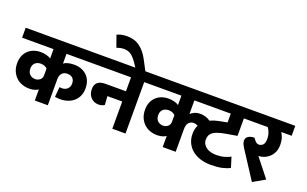

<svg xmlns="http://www.w3.org/2000/svg" viewBox="-109 -1385 3020 1888"><g transform="rotate(20 1400.5 -441.0)"><path d="M320 -334Q312 -344 294 -352.5Q276 -361 253 -361Q215 -361 192.5 -340Q170 -319 170 -281Q170 -242 192.5 -220.5Q215 -199 250 -199Q276 -199 298 -216Q320 -233 320 -268ZM455 0H319V-117Q311 -109 286.5 -100Q262 -91 227 -91Q186 -91 150 -104Q114 -117 87.5 -142.5Q61 -168 45.5 -204Q30 -240 30 -287Q30 -332 44.5 -365.5Q59 -399 84 -422Q109 -445 142 -456.5Q175 -468 213 -468Q242 -468 272 -460.5Q302 -453 319 -439V-538H-10V-642H792V-538H455V-436Q471 -449 498.5 -456.5Q526 -464 564 -464Q604 -464 637.5 -451.5Q671 -439 695.5 -416Q720 -393 733.5 -359Q747 -325 747 -283Q747 -237 731 -202Q715 -167 688 -144Q661 -121 624.5 -109Q588 -97 546 -97Q535 -97 518 -98.5Q501 -100 493 -102L502 -207Q510 -205 515.5 -205Q521 -205 531 -205Q561 -205 584 -225Q607 -245 607 -283Q607 -318 587 -337.5Q567 -357 530 -357Q496 -357 475.5 -335Q455 -313 455 -271Z M1130 -392V-538H777V-642H1348V-538H1268V0H1130V-285H975L981 -195Q976 -190 959.5 -183.5Q943 -177 922 -177Q871 -177 839 -210.5Q807 -244 807 -298Q807 -392 916 -392Z M852 -883Q871 -893 898.5 -899Q926 -905 957 -905Q1037 -905 1092 -863.5Q1147 -822 1183 -754L1259 -610H1158L1118 -671Q1083 -725 1050.5 -751Q1018 -777 971 -777Q951 -777 931 -772.5Q911 -768 895 -762Z M2358 -37Q2326 -19 2277.5 -8Q2229 3 2159 3Q2100 3 2050.5 -12.5Q2001 -28 1965 -57Q1929 -86 1908.5 -128Q1888 -170 1888 -223Q1888 -275 1908 -315Q1898 -320 1887 -323.5Q1876 -327 1862 -327Q1833 -327 1813 -305.5Q1793 -284 1793 -236V0H1657V-117Q1649 -109 1624.5 -100Q1600 -91 1565 -91Q1524 -91 1488 -104Q1452 -117 1425.5 -142.5Q1399 -168 1383.5 -204Q1368 -240 1368 -287Q1368 -332 1382.5 -365.5Q1397 -399 1422 -422Q1447 -445 1480 -456.5Q1513 -468 1551 -468Q1580 -468 1610 -460.5Q1640 -453 1657 -439V-538H1328V-642H2386V-538H2311V-355L2194 -335Q2105 -320 2067.5 -293Q2030 -266 2030 -216Q2030 -190 2041.5 -169.5Q2053 -149 2073 -135Q2093 -121 2120 -114Q2147 -107 2178 -107Q2224 -107 2261 -117.5Q2298 -128 2325 -143ZM1793 -396Q1810 -411 1835 -422.5Q1860 -434 1898 -434Q1921 -434 1949 -426Q1977 -418 2000 -401Q2038 -419 2082 -428L2174 -446V-538H1793ZM1658 -334Q1650 -344 1632 -352.5Q1614 -361 1591 -361Q1553 -361 1530.5 -340Q1508 -319 1508 -281Q1508 -242 1530.5 -220.5Q1553 -199 1588 -199Q1614 -199 1636 -216Q1658 -233 1658 -268Z M2723 -48 2599 23 2419 -254Q2402 -280 2394 -298.5Q2386 -317 2386 -334Q2386 -362 2409.5 -378.5Q2433 -395 2474 -395L2490 -374Q2499 -362 2510.5 -354Q2522 -346 2535 -346Q2561 -346 2578.5 -364.5Q2596 -383 2596 -426Q2596 -464 2584.5 -493Q2573 -522 2561 -538H2356V-642H2811V-538H2702Q2712 -524 2724 -492.5Q2736 -461 2736 -412Q2736 -368 2720 -335.5Q2704 -303 2680 -282Q2656 -261 2628 -250.5Q2600 -240 2575 -240H2571Z"/></g></svg>

Font: Ek Mukta ExtraBold
Style: Regular
Weight: 800
Designer: Girish Dalvi and Yashodeep Gholap
Foundry: Ek Type
Version: Version 2.538;PS 1.002;hotconv 16.6.51;makeotf.lib2.5.65220;